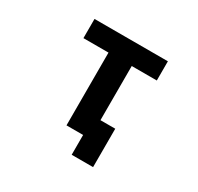

<svg xmlns="http://www.w3.org/2000/svg" viewBox="-184 -950 1367 1328"><g transform="rotate(30 500.0 -285.5)"><path d="M710.9 -146.5V160.2H540V2H533.2H407.2V-579.1H207V-732.4H793V-579.1H592.8V-146.5Z"/></g></svg>

Font: Gen Shin Gothic Monospace Heavy
Style: Bold
Weight: 800
Designer: [Source Han Sans]
Ryoko NISHIZUKA  (kana & ideographs); Paul D. Hunt (Latin, Greek & Cyrillic); Wenlong ZHANG  (bopomofo
Version: Version 1.002.20150607